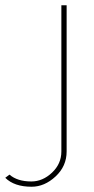

<svg xmlns="http://www.w3.org/2000/svg" viewBox="-149 -539 357 729"><path d="M-29 170Q-95 170 -129 136L-113 124Q-83 150 -30 150Q13 150 48.5 116.5Q84 83 84 36V-519H104V36Q104 92 62 131Q20 170 -29 170Z"/></svg>

Font: Raleway
Style: Thin
Weight: 100
Designer: Matt McInerney, Pablo Impallari, Rodrigo Fuenzalida
Foundry: Matt McInerney, Pablo Impallari, Rodrigo Fuenzalida
Version: Version 3.000